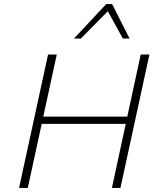

<svg xmlns="http://www.w3.org/2000/svg" viewBox="-20 -927 778 947"><path d="M532 0 674 -658H717L574 0ZM74 0 217 -658H260L117 0ZM158 -316 166 -352H636L629 -316ZM345 -737 504 -907H533L522 -882L379 -737ZM586 -737 506 -882 504 -907H533L619 -737Z"/></svg>

Font: Ysabeau ExtraLight
Style: Italic
Weight: 250
Italic angle: -12°
Version: Version 2.000;gftools[0.9.27.dev2+g8671c4b]